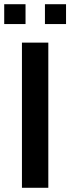

<svg xmlns="http://www.w3.org/2000/svg" viewBox="-32 -890 333 910"><path d="M72 0V-688H197V0ZM-12 -776V-870H89V-776ZM181 -776V-870H281V-776Z"/></svg>

Font: Saira SemiCondensed SemiBold
Style: Regular
Weight: 600
Width: 4
Designer: Hector Gatti with collaboration of the Omnibus-Type team
Foundry: Omnibus-Type
Version: Version 1.101